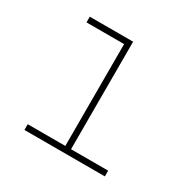

<svg xmlns="http://www.w3.org/2000/svg" viewBox="-135 -728 869 866"><g transform="rotate(30 300.0 -295.0)"><path d="M320.8 -589.8H95.2V-560.1H291V-29.8H95.2V0H514.2V-29.8H320.8Z"/></g></svg>

Font: Compagnon Light
Style: Regular
Weight: 400
Designer: Juliette Duhe, Lea Pradine
Foundry: Velvetyne Type Foundry
Version: Version 1.000;PS 001.000;hotconv 1.0.88;makeotf.lib2.5.64775